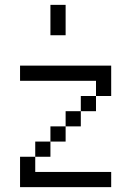

<svg xmlns="http://www.w3.org/2000/svg" viewBox="-20 -770 540 790"><path d="M250 -625H187.5V-750H250ZM62.5 -125H125V-62.5H437.5V0H62.5ZM62.5 -500H437.5V-375H375V-437.5H62.5ZM125 -187.5H187.5V-125H125ZM187.5 -250H250V-187.5H187.5ZM250 -312.5H312.5V-250H250ZM312.5 -375H375V-312.5H312.5Z"/></svg>

Font: 寒蝉点阵体 16px
Style: Regular
Weight: 400
Designer: Designed by Warren2060
Foundry: ChillType
Version: Version 1.000